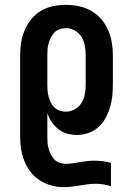

<svg xmlns="http://www.w3.org/2000/svg" viewBox="-20 -548 540 791"><path d="M242 223Q216 223 191 216Q166 209 144 195Q122 181 106 160.5Q90 140 80.5 116Q71 92 67 66.5Q63 41 63 15V-320Q63 -347 67 -373Q71 -399 81.5 -423.5Q92 -448 109 -469Q126 -490 149 -503.5Q172 -517 198 -522.5Q224 -528 251 -528Q278 -528 304.5 -522.5Q331 -517 354.5 -504Q378 -491 396 -470.5Q414 -450 425 -425Q436 -400 440.5 -373.5Q445 -347 445 -320V-200Q445 -176 442.5 -152Q440 -128 433 -105Q426 -82 414.5 -61Q403 -40 385 -24Q367 -8 344 0Q321 8 297 8Q277 8 257 2.5Q237 -3 221 -15.5Q205 -28 193.5 -45Q182 -62 175 -81V15Q175 28 176 40.5Q177 53 180.5 65.5Q184 78 190 89.5Q196 101 205 110Q214 119 226.5 123Q239 127 252 127Q266 127 281 124.5Q296 122 310.5 119.5Q325 117 339.5 115.5Q354 114 369 114Q386 114 403 116Q420 118 437 123V219Q421 214 404.5 211.5Q388 209 372 209Q356 209 339.5 211.5Q323 214 307 216.5Q291 219 274.5 221Q258 223 242 223ZM251 -88Q271 -88 288.5 -98Q306 -108 316 -124.5Q326 -141 329.5 -160.5Q333 -180 333 -200V-320Q333 -340 329.5 -359.5Q326 -379 316 -395.5Q306 -412 288.5 -422Q271 -432 251 -432Q239 -432 226.5 -428Q214 -424 205 -415Q196 -406 190 -394.5Q184 -383 180.5 -370.5Q177 -358 176 -345.5Q175 -333 175 -320V-200Q175 -187 176 -174.5Q177 -162 180.5 -149.5Q184 -137 189.5 -125.5Q195 -114 204.5 -105Q214 -96 226 -92Q238 -88 251 -88Z"/></svg>

Font: Iosevka Curly Slab
Style: Bold
Weight: 700
Monospace: yes
Designer: Belleve Invis
Foundry: Belleve Invis
Version: Version 22.1.2; ttfautohint (v1.8.4)